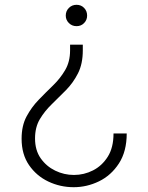

<svg xmlns="http://www.w3.org/2000/svg" viewBox="-20 -558 618 800"><path d="M299 -538Q318 -538 330.5 -525Q343 -512 343 -493Q343 -475 330.5 -462Q318 -449 299 -449Q280 -449 267 -462Q254 -475 254 -493Q254 -512 267 -525Q280 -538 299 -538ZM287 222Q231 222 181.5 198.5Q132 175 101 130Q70 85 70 20Q70 -34 90.5 -72.5Q111 -111 141 -142Q171 -173 201 -202Q231 -231 251.5 -266Q272 -301 272 -348V-372H325V-348Q325 -292 305 -252.5Q285 -213 255 -182.5Q225 -152 195.5 -123.5Q166 -95 146 -61.5Q126 -28 126 19Q126 68 149.5 101.5Q173 135 210 153Q247 171 288 171Q330 171 367.5 152Q405 133 429 95Q453 57 453 -2H508Q508 73 475.5 123Q443 173 392.5 197.5Q342 222 287 222Z"/></svg>

Font: Be Vietnam Pro ExtraLight
Style: Regular
Weight: 200
Designer: Lam Bao, Tony Le, Vietanh Nguyen
Foundry: Yellow Type Foundry
Version: Version 1.002; ttfautohint (v1.8.3)